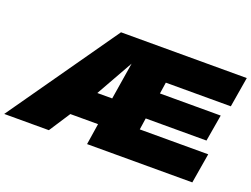

<svg xmlns="http://www.w3.org/2000/svg" viewBox="-150 -926 1507 1152"><g transform="rotate(20 603.0 -350.0)"><path d="M485 0 506 -135H329L241 0H-44L447 -700H1250L1218 -508H803L792 -435H1180L1151 -265H763L752 -191H1189L1157 0ZM438 -309H533L571 -545Z"/></g></svg>

Font: Georama Expanded Black
Style: Italic
Weight: 900
Width: 7
Italic angle: -9°
Designer: Jean-Baptiste Levee
Foundry: Production Type
Version: Version 1.000